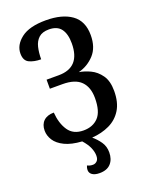

<svg xmlns="http://www.w3.org/2000/svg" viewBox="-171 -811 868 1116"><g transform="rotate(-20 263.0 -253.0)"><path d="M247 218Q218 218 202 207Q186 196 186 177Q186 164 192 151Q199 154 206.5 156.5Q214 159 227 159Q241 159 252 148.5Q263 138 263 116Q263 92 251.5 65.5Q240 39 214 10Q149 6 108 -14Q67 -34 48.5 -63Q30 -92 30 -123Q30 -161 52.5 -182.5Q75 -204 116 -204Q121 -136 151 -91.5Q181 -47 244 -47Q302 -47 336 -83Q370 -119 370 -202Q370 -269 334 -305.5Q298 -342 220 -342H142V-398H217Q352 -398 352 -547Q352 -605 328.5 -636.5Q305 -668 254 -668Q213 -668 191 -648Q169 -628 161 -594.5Q153 -561 153 -520Q111 -520 81 -534Q51 -548 51 -592Q51 -645 102 -684.5Q153 -724 255 -724Q356 -724 414 -682.5Q472 -641 472 -554Q472 -478 431.5 -434Q391 -390 333 -375Q366 -370 402 -353Q438 -336 463.5 -300Q489 -264 489 -203Q489 -132 461 -86.5Q433 -41 384.5 -18Q336 5 276 9Q302 31 321 58.5Q340 86 340 123Q340 166 316.5 192Q293 218 247 218Z"/></g></svg>

Font: Noto Serif Condensed SemiBold
Style: Regular
Weight: 600
Width: 3
Designer: Monotype Design Team
Foundry: Monotype Imaging Inc.
Version: Version 2.013